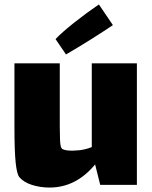

<svg xmlns="http://www.w3.org/2000/svg" viewBox="-20 -797 685 864"><path d="M596 -512V35H431L408 -57Q322 47 203 47Q161 47 123.5 35Q86 23 67 0Q56 -13 50.5 -65Q45 -117 45 -224V-512H249V-227Q249 -203 250 -171Q251 -139 257 -130Q265 -119 305 -119L324 -120Q357 -121 393 -135V-512ZM425 -777 488 -684Q450 -658 387 -618.5Q324 -579 277 -552L230 -621Q257 -650 313 -694.5Q369 -739 425 -777Z"/></svg>

Font: Lalezar
Style: Bold
Weight: 700
Designer: Borna Izadpanah
Foundry: Borna Izadpanah
Version: Version 1.003;January 24, 2021;FontCreator 13.0.0.2683 64-bi